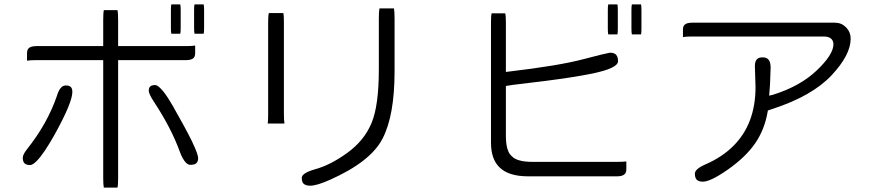

<svg xmlns="http://www.w3.org/2000/svg" viewBox="-20 -794 4040 881"><path d="M681.6 -402.8Q673.3 -401.4 668.9 -397Q662.6 -390.6 662.6 -377Q662.6 -363.3 686.5 -326.7Q766.1 -206.1 805.7 -96.2Q818.4 -62.5 833 -47.9Q842.8 -37.6 853.5 -37.6Q873 -37.6 881.8 -45.9Q889.2 -53.7 889.2 -69.3Q889.2 -76.7 882.8 -94.7Q876.5 -112.8 860.4 -146.5Q830.6 -207 772.9 -308.1Q726.6 -388.7 699.2 -401.9Q696.8 -402.8 695.3 -403.3Q693.8 -403.8 690.2 -403.8Q686.5 -403.8 681.6 -402.8ZM282.2 -401.9Q270 -401.9 260.7 -392.6Q249.5 -381.3 242.2 -357.4V-356.9Q197.8 -226.6 103.5 -108.9Q84.5 -84.5 84.5 -70.3Q84.5 -52.7 92.5 -44.7Q100.6 -36.6 118.2 -36.6Q129.9 -36.6 148.4 -55.2Q182.1 -89.4 231.9 -178.7Q312 -323.7 312 -372.1Q312 -387.7 304.9 -394.8Q297.9 -401.9 282.2 -401.9ZM766.1 -773.9Q764.2 -766.6 764.2 -749V-664.1Q764.2 -647.5 766.1 -639.2H807.1Q809.1 -646.5 809.1 -664.1V-749Q809.1 -765.6 807.1 -773.9ZM872.6 -773.9Q870.6 -766.6 870.6 -749V-664.1Q870.6 -647.5 872.6 -639.2H914.6Q916.5 -646.5 916.5 -664.1V-749Q916.5 -765.6 914.6 -773.9ZM456.5 -747.6Q453.6 -735.4 453.6 -702.1V-582.5H146.5Q115.7 -582.5 107.4 -566.9Q104 -560.5 104 -550.3V-515.6Q119.6 -518.1 146.5 -518.1H453.6V23.4Q453.6 55.2 456.5 66.9H519Q522 55.2 522 23.4V-518.1H834Q858.4 -518.1 868.2 -527.8Q875.5 -535.2 875.5 -550.3V-585Q859.9 -582.5 834 -582.5H522V-702.1Q522 -735.4 519 -747.6Z M1285.2 -227.1Q1282.7 -241.7 1282.7 -272.5V-693.4Q1282.7 -722.7 1280.3 -733.9H1213.4L1211.9 -725.1Q1210.4 -711.4 1210.4 -687.5V-266.6Q1210.4 -240.2 1208.5 -227.1ZM1721.2 -755.4Q1718.3 -742.7 1718.3 -709V-476.6Q1718.3 -308.6 1684.6 -229Q1650.9 -148.4 1572.8 -92Q1494.6 -35.6 1424.8 -17.1Q1405.3 -11.7 1392.1 -5.4Q1364.7 7.3 1364.7 22.5Q1364.7 40.5 1373 48.8Q1382.3 58.1 1403.3 58.1Q1433.6 58.1 1494.6 30.8Q1680.2 -51.8 1734.9 -157.2Q1790.5 -263.2 1790.5 -466.8V-709Q1790.5 -742.7 1787.6 -755.4Z M2771 -773.9Q2769 -766.6 2769 -749V-661.1Q2769 -644.5 2771 -636.2H2813Q2814.9 -643.6 2814.9 -661.1V-749Q2814.9 -765.6 2813 -773.9ZM2921.4 -636.2Q2923.3 -643.6 2923.3 -661.1V-749Q2923.3 -765.6 2921.4 -773.9H2879.4Q2877.4 -764.6 2877.4 -749V-661.1Q2877.4 -644.5 2879.4 -636.2ZM2235.8 -732.9Q2232.9 -721.2 2232.9 -689.5V-148.4V-147.9Q2232.9 -144 2232.9 -139.6Q2232.9 -64.9 2271 -26.9Q2313 15.1 2403.3 15.1Q2404.3 15.1 2405.3 15.1H2811.5Q2836.4 15.1 2846.2 4.9Q2854 -2.4 2854 -17.6V-53.2Q2838.4 -51.3 2811.5 -51.3H2423.8Q2385.7 -51.3 2363.3 -58.1Q2340.3 -64.5 2329.1 -76.7Q2318.4 -85.4 2312.5 -99.4Q2306.6 -113.3 2304.2 -128.9Q2301.8 -144.5 2301.3 -165V-399.4L2335 -404.8Q2653.8 -440.9 2748 -468.8Q2793 -481.9 2808.6 -497.6Q2815.9 -505.4 2815.9 -512.7Q2815.9 -538.6 2801.8 -546.9Q2793 -552.2 2778.3 -552.2Q2755.4 -548.3 2658.7 -522.9Q2545.9 -492.7 2312.5 -465.3L2301.3 -463.9V-689.5Q2301.3 -721.2 2298.3 -732.9Z M3453.6 -522.5Q3443.8 -513.2 3443.8 -490.2L3446.8 -394.5Q3446.8 -226.1 3345.2 -124.5Q3293.9 -73.2 3216.8 -39.6Q3168.5 -18.6 3168.5 2.9Q3168.5 22 3177.2 30.8Q3186 39.6 3205.1 39.6Q3240.7 39.6 3320.8 -16.6Q3401.9 -73.7 3445.1 -136.5Q3488.3 -199.2 3502.4 -281.2L3503.4 -287.1L3526.9 -294.9Q3706.1 -353.5 3795.4 -448.2Q3883.3 -542 3883.3 -616.2Q3883.3 -645.5 3865.2 -665Q3862.8 -668 3861.3 -669.4Q3840.8 -689.9 3810.5 -689.9H3156.2Q3130.9 -689.9 3121.1 -680.2Q3113.8 -672.9 3113.8 -659.2V-624Q3129.4 -626.5 3156.2 -626.5H3760.7Q3783.7 -626.5 3794.9 -615.2Q3804.2 -606 3804.2 -590.8Q3804.2 -543.5 3727.5 -470.7Q3650.9 -397.9 3527.3 -359.4L3509.3 -355L3513.2 -405.8L3516.1 -483.4Q3516.1 -510.7 3504.9 -522Q3496.1 -530.8 3479 -530.8Q3461.9 -530.8 3453.6 -522.5Z"/></svg>

Font: YuPearl-ExtraLight
Style: ExtraLight
Weight: 200
Designer: Max Yao
Foundry: Max-Everyday
Version: Version 1.011; ttfautohint (v1.8.3)